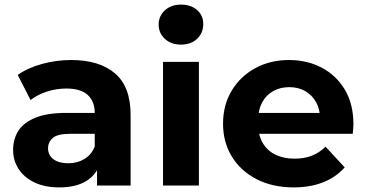

<svg xmlns="http://www.w3.org/2000/svg" viewBox="-20 -807 1589 835"><path d="M402 0V-105L392 -128V-316Q392 -366 361.5 -394Q331 -422 268 -422Q225 -422 183.5 -408.5Q142 -395 113 -372L57 -481Q101 -512 163 -529Q225 -546 289 -546Q412 -546 480 -488Q548 -430 548 -307V0ZM238 8Q175 8 130 -13.5Q85 -35 61 -72Q37 -109 37 -155Q37 -203 60.5 -239Q84 -275 135 -295.5Q186 -316 268 -316H411V-225H285Q230 -225 209.5 -207Q189 -189 189 -162Q189 -132 212.5 -114.5Q236 -97 277 -97Q316 -97 347 -115.5Q378 -134 392 -170L416 -98Q399 -46 354 -19Q309 8 238 8Z M689 0V-538H845V0ZM767 -613Q724 -613 697 -638Q670 -663 670 -700Q670 -737 697 -762Q724 -787 767 -787Q810 -787 837 -763.5Q864 -740 864 -703Q864 -664 837.5 -638.5Q811 -613 767 -613Z M1257 8Q1165 8 1095.5 -28Q1026 -64 988 -126.5Q950 -189 950 -269Q950 -350 987.5 -412.5Q1025 -475 1090 -510.5Q1155 -546 1237 -546Q1316 -546 1379.5 -512.5Q1443 -479 1480 -416.5Q1517 -354 1517 -267Q1517 -258 1516 -246.5Q1515 -235 1514 -225H1077V-316H1432L1372 -289Q1372 -331 1355 -362Q1338 -393 1308 -410.5Q1278 -428 1238 -428Q1198 -428 1167.5 -410.5Q1137 -393 1120 -361.5Q1103 -330 1103 -287V-263Q1103 -219 1122.5 -185.5Q1142 -152 1177.5 -134.5Q1213 -117 1261 -117Q1304 -117 1336.5 -130Q1369 -143 1396 -169L1479 -79Q1442 -37 1386 -14.5Q1330 8 1257 8Z"/></svg>

Font: Montserrat Thin
Style: Bold
Weight: 700
Version: Version 9.000